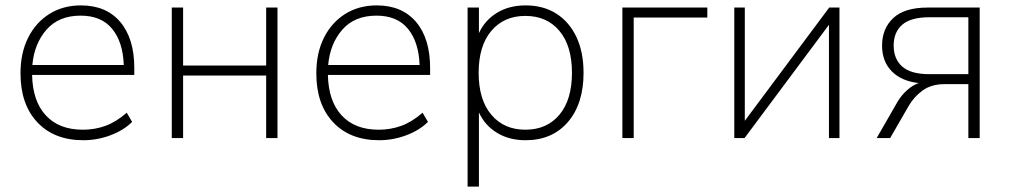

<svg xmlns="http://www.w3.org/2000/svg" viewBox="-20 -512 3741 712"><path d="M289 8Q181 8 118.5 -58.5Q56 -125 56 -240Q56 -316 84.5 -372.5Q113 -429 163.5 -460.5Q214 -492 280 -492Q374 -492 426 -430.5Q478 -369 478 -260V-234H99Q101 -137 150 -84Q199 -31 287 -31Q332 -31 371.5 -45.5Q411 -60 450 -94L470 -60Q439 -29 390 -10.5Q341 8 289 8ZM279 -454Q198 -454 152.5 -402Q107 -350 100 -271H439Q436 -356 396 -405Q356 -454 279 -454Z M617 0V-484H659V-269H967V-484H1009V0H967V-232H659V0Z M1386 8Q1278 8 1215.5 -58.5Q1153 -125 1153 -240Q1153 -316 1181.5 -372.5Q1210 -429 1260.5 -460.5Q1311 -492 1377 -492Q1471 -492 1523 -430.5Q1575 -369 1575 -260V-234H1196Q1198 -137 1247 -84Q1296 -31 1384 -31Q1429 -31 1468.5 -45.5Q1508 -60 1547 -94L1567 -60Q1536 -29 1487 -10.5Q1438 8 1386 8ZM1376 -454Q1295 -454 1249.5 -402Q1204 -350 1197 -271H1536Q1533 -356 1493 -405Q1453 -454 1376 -454Z M1714 180V-484H1756V-389Q1778 -437 1823 -464.5Q1868 -492 1929 -492Q1995 -492 2043 -461.5Q2091 -431 2117.5 -375Q2144 -319 2144 -242Q2144 -127 2086 -59.5Q2028 8 1929 8Q1868 8 1823 -19.5Q1778 -47 1756 -95V180ZM1928 -31Q2008 -31 2054.5 -86.5Q2101 -142 2101 -242Q2101 -342 2054.5 -397.5Q2008 -453 1928 -453Q1849 -453 1802 -397.5Q1755 -342 1755 -242Q1755 -142 1802 -86.5Q1849 -31 1928 -31Z M2288 0V-484H2603V-447H2330V0Z M2703 0V-484H2742V-64L3055 -484H3093V0H3054V-420L2741 0Z M3231 0 3308 -134Q3323 -159 3343.5 -177.5Q3364 -196 3387 -204Q3323 -211 3287 -247.5Q3251 -284 3251 -343Q3251 -406 3292.5 -445Q3334 -484 3420 -484H3613V0H3571V-200H3483Q3434 -200 3401.5 -176.5Q3369 -153 3349 -118L3281 0ZM3426 -237H3571V-448H3426Q3358 -448 3326 -420.5Q3294 -393 3294 -343Q3294 -293 3326 -265Q3358 -237 3426 -237Z"/></svg>

Font: Nunito Sans ExtraLight
Style: Regular
Weight: 200
Designer: Vernon Adams
Foundry: Vernon Adams
Version: Version 3.006; ttfautohint (v1.8.3)